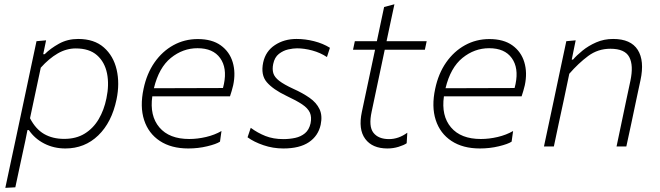

<svg xmlns="http://www.w3.org/2000/svg" viewBox="-20 -688 3100 902"><path d="M5 194.5Q17 138.5 28.2 85.5Q39.5 32.5 52.5 -28L104 -270.5Q113.5 -316 125.8 -373.8Q138 -431.5 151.5 -494.5L196.5 -498.5L183 -433.5H190Q217 -460.5 257.2 -482.8Q297.5 -505 347 -505Q422.5 -505 467.8 -465.2Q513 -425.5 528 -360.8Q543 -296 527.5 -221Q505 -113 441.5 -51.8Q378 9.5 287 9.5Q233 9.5 188 -13.5Q143 -36.5 115.5 -77H109L99 -27Q86 32.5 75 84.2Q64 136 52 192ZM281.5 -35.5Q338 -35.5 378.2 -60.5Q418.5 -85.5 443.8 -128.5Q469 -171.5 480 -226Q493.5 -290 482.8 -343.2Q472 -396.5 435.8 -428.5Q399.5 -460.5 336 -460.5Q292 -460.5 251 -436.8Q210 -413 171.5 -370L121 -132.5Q147.5 -81.5 187.2 -58.5Q227 -35.5 281.5 -35.5Z M864.5 9.5Q784.5 9.5 731 -25.8Q677.5 -61 657 -124.2Q636.5 -187.5 654.5 -271Q669.5 -342.5 706 -394.8Q742.5 -447 794.8 -475.8Q847 -504.5 909 -504.5Q976 -504.5 1017.2 -474.8Q1058.5 -445 1073.2 -395.8Q1088 -346.5 1075.5 -287.5Q1073 -275.5 1068.5 -261Q1064 -246.5 1060.5 -235.5H695.5Q682.5 -144 728.8 -89.5Q775 -35 869 -35Q908 -35 948.2 -44.5Q988.5 -54 1020.5 -72.5L1013.5 -22.5Q996 -11 953.5 -0.8Q911 9.5 864.5 9.5ZM908 -461.5Q839 -461.5 782.8 -416Q726.5 -370.5 703 -273.5L1027.5 -274.5Q1030 -284.5 1032 -293.5Q1047.5 -369 1014.2 -415.2Q981 -461.5 908 -461.5Z M1311 9.5Q1262.5 9.5 1217.8 -5.8Q1173 -21 1143 -43L1158 -87.5Q1190.5 -63.5 1227.2 -49Q1264 -34.5 1311 -34.5Q1340 -34.5 1366.8 -40.2Q1393.5 -46 1412.8 -62Q1432 -78 1439 -108.5Q1445 -138 1435.8 -158.8Q1426.5 -179.5 1399.8 -197.5Q1373 -215.5 1326 -237.5Q1263 -267.5 1233.5 -301.8Q1204 -336 1216.5 -395Q1228 -447.5 1271.5 -476.2Q1315 -505 1373 -505Q1414 -505 1455.5 -494.5Q1497 -484 1530 -463.5L1516 -420Q1485 -440.5 1447 -450.8Q1409 -461 1375.5 -461Q1357.5 -461 1334 -455.8Q1310.5 -450.5 1290.2 -434.8Q1270 -419 1263.5 -387.5Q1258.5 -363 1264 -344.2Q1269.5 -325.5 1291.8 -308.2Q1314 -291 1358.5 -270.5Q1402 -251 1434.2 -228.5Q1466.5 -206 1481 -175.5Q1495.5 -145 1486.5 -102Q1475 -49.5 1431.2 -20Q1387.5 9.5 1311 9.5Z M1800 9.5Q1729 9.5 1695.8 -35.5Q1662.5 -80.5 1680 -162.5Q1698.5 -250.5 1714.5 -325Q1730.5 -399.5 1742 -454.5H1638.5L1647 -494.5H1750.5Q1759.5 -537 1767.5 -575Q1775.5 -613 1784.5 -655L1833 -668Q1822.5 -619 1814.2 -580.5Q1806 -542 1796 -494.5H1984.5L1976 -454.5H1787.5L1726 -163.5Q1711 -94.5 1734.2 -64.5Q1757.5 -34.5 1807.5 -34.5Q1852.5 -34.5 1893.5 -64.5L1890.5 -15Q1877.5 -6 1852.2 1.8Q1827 9.5 1800 9.5Z M2234.5 9.5Q2154.5 9.5 2101 -25.8Q2047.5 -61 2027 -124.2Q2006.5 -187.5 2024.5 -271Q2039.5 -342.5 2076 -394.8Q2112.5 -447 2164.8 -475.8Q2217 -504.5 2279 -504.5Q2346 -504.5 2387.2 -474.8Q2428.5 -445 2443.2 -395.8Q2458 -346.5 2445.5 -287.5Q2443 -275.5 2438.5 -261Q2434 -246.5 2430.5 -235.5H2065.5Q2052.5 -144 2098.8 -89.5Q2145 -35 2239 -35Q2278 -35 2318.2 -44.5Q2358.5 -54 2390.5 -72.5L2383.5 -22.5Q2366 -11 2323.5 -0.8Q2281 9.5 2234.5 9.5ZM2278 -461.5Q2209 -461.5 2152.8 -416Q2096.5 -370.5 2073 -273.5L2397.5 -274.5Q2400 -284.5 2402 -293.5Q2417.5 -369 2384.2 -415.2Q2351 -461.5 2278 -461.5Z M2535.5 0Q2547.5 -56 2558.5 -108Q2569.5 -160 2582.5 -220.5L2593 -270.5Q2602.5 -316 2614.8 -373.8Q2627 -431.5 2640.5 -494.5L2684.5 -498.5L2666 -408H2672Q2688.5 -427.5 2716.5 -450.2Q2744.5 -473 2781 -489Q2817.5 -505 2860.5 -505Q2943.5 -505 2976 -453.8Q3008.5 -402.5 2989 -311.5Q2984.5 -290.5 2980 -269.8Q2975.5 -249 2969.5 -220.5Q2957 -160 2945.8 -108Q2934.5 -56 2922.5 0H2876.5Q2888.5 -56.5 2899.2 -108Q2910 -159.5 2922.5 -219L2941.5 -308Q2957 -381 2936.2 -420Q2915.5 -459 2847.5 -459Q2789 -459 2743 -424.8Q2697 -390.5 2654.5 -341.5L2629 -220Q2616 -159.5 2604.8 -107.8Q2593.5 -56 2582 0Z"/></svg>

Font: Commissioner ExtraLight
Style: Italic
Weight: 200
Italic angle: -12°
Designer: Kostas Bartsokas
Foundry: Kostas Bartsokas
Version: Version 1.000; ttfautohint (v1.8.3)